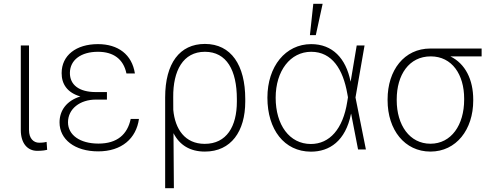

<svg xmlns="http://www.w3.org/2000/svg" viewBox="-20 -784 2601 1007"><path d="M89.1 -545.5V-101.9C89.1 -30.9 125.4 7.1 175.1 7.1C203.1 7.1 221.2 3.6 227.3 1.8L224.4 -39.8C221.2 -38.4 205.3 -35.5 185 -35.5C156.6 -35.5 132.1 -57.2 132.1 -101.9V-545.5Z M540.8 -290.1V-301.1H483C394.5 -301.1 345.9 -339.1 346.6 -402.3C347.3 -469.1 404.5 -512.4 493.6 -512.4C574.6 -512.4 627.5 -474.4 643.1 -398.8H687.5C672.2 -497.9 599.8 -552.6 493.6 -552.6C379.3 -552.6 303.3 -493.6 303.3 -400.6C302.9 -343.8 332.4 -297.9 401.6 -278.1C328.8 -255.7 292.3 -204.2 292.3 -142C292.3 -53.6 371.1 9.9 495 9.9C618.6 9.9 694.6 -58.2 708.8 -160.2H665.5C648.4 -79.5 595.2 -30.9 496.4 -30.9C399.1 -30.9 337 -76 336.6 -142.4C336.6 -213.4 399.9 -261.7 483 -261.7H540.8Z M846.2 203.1H892L889.9 -85.6C921.9 -23.1 976.6 11 1054.7 11C1192.1 11 1266.3 -95.5 1266.3 -251.1V-264.6C1266.3 -442.1 1192.5 -553.6 1054.7 -553.6C922.6 -553.6 846.2 -452.1 846.2 -273.1ZM888.8 -207.7 888.5 -273.8C887.1 -413 940 -512.4 1054.7 -512.4C1169 -512.4 1222.3 -415.1 1222.3 -264.6V-251.1C1222.3 -121.1 1168.7 -29.5 1053.6 -29.5C949.9 -29.5 898.1 -106.9 888.8 -207.7Z M1610.4 11.4C1707.7 11.7 1792.3 -44 1821 -187.1H1821.7L1858 0H1899.1L1844.5 -272.7L1892 -545.5H1850.9L1819.2 -356.9H1818.5C1794 -479 1723.4 -552.6 1612.2 -552.6C1477.6 -552.6 1382.5 -436.1 1382.5 -271.7C1382.5 -104.4 1470.9 11 1610.4 11.4ZM1805 -273.8 1801.1 -249.6C1778.8 -107.2 1708.5 -28.8 1610.4 -28.8C1498.2 -28.8 1425.8 -128.9 1425.8 -271.3C1425.8 -412.6 1502.8 -512.4 1612.2 -512.4C1722.7 -512.4 1779.5 -418.7 1801.5 -293ZM1605.5 -599.8H1636.4L1672.2 -764.2H1623.2Z M2012.8 -258.2C2012.8 -102.6 2102.6 11 2237.6 11C2373.2 11 2462 -104.8 2462 -256.7V-261.4C2462 -366.8 2420.5 -449.9 2342 -488.3H2506V-529.5H2237.2C2099.8 -529.5 2012.8 -415.5 2012.8 -262.8ZM2060.7 -262.8C2060.7 -391 2125 -488.3 2239 -488.3C2351.9 -488.3 2414.4 -391.7 2414.4 -266.7V-261.4C2414.4 -128.6 2346.9 -30.2 2237.6 -30.2C2128.2 -30.2 2060.7 -128.2 2060.7 -258.2Z"/></svg>

Font: Karasuma Gothic
Style: Thin
Weight: 200
Designer: Rasmus Andersson / Ryoko Ishizuka
Foundry: rsms
Version: Version 1.00